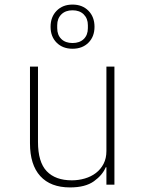

<svg xmlns="http://www.w3.org/2000/svg" viewBox="-20 -807 640 839"><path d="M445 -76H442Q428 -42 390.5 -15Q353 12 286 12Q201 12 156 -37.5Q111 -87 111 -181V-516H146V-187Q146 -99 184 -59Q222 -19 294 -19Q323 -19 350.5 -27Q378 -35 399 -51Q420 -67 432.5 -91Q445 -115 445 -147V-516H480V0H445ZM297 -594Q254 -594 227.5 -620.5Q201 -647 201 -690Q201 -733 227.5 -760Q254 -787 297 -787Q340 -787 366.5 -760Q393 -733 393 -690Q393 -647 366.5 -620.5Q340 -594 297 -594ZM297 -619Q328 -619 346 -636.5Q364 -654 364 -684V-697Q364 -726 346 -744Q328 -762 297 -762Q266 -762 248 -744Q230 -726 230 -697V-684Q230 -654 248 -636.5Q266 -619 297 -619Z"/></svg>

Font: IBM Plex Mono ExtLt
Style: Regular
Weight: 200
Monospace: yes
Designer: Mike Abbink, Paul van der Laan, Pieter van Rosmalen
Foundry: Bold Monday
Version: Version 2.3